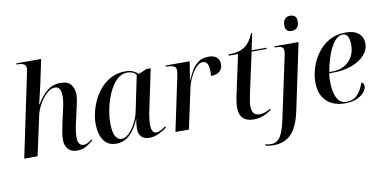

<svg xmlns="http://www.w3.org/2000/svg" viewBox="-88 -1026 3062 1532"><g transform="rotate(-10 1443.0 -260.0)"><path d="M467 10Q419 10 394 -18.5Q369 -47 369 -92Q369 -117 373.5 -147.5Q378 -178 387 -221L407 -310Q412 -330 419.5 -367Q427 -404 427 -437Q427 -455 423.5 -473.5Q420 -492 409.5 -504Q399 -516 378 -516Q351 -516 325.5 -497Q300 -478 277.5 -448.5Q255 -419 239.5 -386Q224 -353 218 -327L147 0H39L176 -654Q185 -692 185 -705Q185 -732 166.5 -741Q148 -750 119 -750H108L110 -760H310L269 -566Q262 -535 254.5 -502.5Q247 -470 240.5 -444Q234 -418 231 -406H235Q275 -472 320.5 -508.5Q366 -545 428 -545Q488 -545 513 -512Q538 -479 538 -433Q538 -408 532 -378Q526 -348 520 -322L492 -197Q486 -170 482.5 -143.5Q479 -117 479 -95Q479 -26 528 -26Q543 -26 559 -34.5Q575 -43 593 -58L599 -50Q575 -29 542.5 -9.5Q510 10 467 10Z M784 10Q715 10 681.5 -41.5Q648 -93 648 -175Q648 -221 660.5 -272Q673 -323 697.5 -371.5Q722 -420 758.5 -459.5Q795 -499 843.5 -522.5Q892 -546 952 -546Q992 -546 1015.5 -535Q1039 -524 1057 -507L1124 -535H1158L1089 -208Q1086 -195 1082.5 -175Q1079 -155 1076.5 -133.5Q1074 -112 1074 -98Q1074 -23 1114 -23Q1132 -23 1150.5 -33Q1169 -43 1190 -58L1196 -50Q1172 -29 1132 -9.5Q1092 10 1050 10Q1012 10 989 -12.5Q966 -35 966 -77Q966 -99 968 -116.5Q970 -134 974 -156H973Q904 10 784 10ZM831 -20Q857 -20 881 -39.5Q905 -59 925 -88.5Q945 -118 959 -150.5Q973 -183 978 -209L1039 -502Q1029 -518 1009.5 -526Q990 -534 968 -534Q928 -534 896 -509.5Q864 -485 839.5 -444Q815 -403 798 -353.5Q781 -304 772.5 -254.5Q764 -205 764 -163Q764 -84 783.5 -52Q803 -20 831 -20Z M1356 -436Q1359 -450 1360.5 -463Q1362 -476 1362 -482Q1362 -509 1339.5 -517.5Q1317 -526 1289 -526H1278L1280 -536H1474L1450 -388H1453Q1472 -434 1495 -469.5Q1518 -505 1549.5 -525.5Q1581 -546 1627 -546Q1672 -546 1694 -525.5Q1716 -505 1716 -473Q1716 -433 1692 -412Q1668 -391 1621 -391Q1622 -402 1622.5 -411.5Q1623 -421 1623 -430Q1623 -470 1611.5 -490.5Q1600 -511 1573 -511Q1552 -511 1532 -493.5Q1512 -476 1494 -448Q1476 -420 1463 -388.5Q1450 -357 1444 -330L1373 0H1264Z M1896 10Q1841 10 1811.5 -19Q1782 -48 1782 -106Q1782 -126 1785 -148.5Q1788 -171 1792 -191L1864 -526H1786L1788 -536Q1873 -536 1919.5 -567Q1966 -598 1995 -671H2004L1976 -536H2097L2095 -526H1974L1901 -190Q1896 -166 1892 -140.5Q1888 -115 1888 -98Q1888 -22 1952 -22Q1974 -22 1997 -30.5Q2020 -39 2038 -51L2043 -42Q2010 -18 1974.5 -4Q1939 10 1896 10Z M2319 -633Q2296 -633 2281.5 -644.5Q2267 -656 2267 -686Q2267 -722 2283.5 -738.5Q2300 -755 2325 -755Q2347 -755 2362.5 -743.5Q2378 -732 2378 -702Q2378 -662 2360 -647.5Q2342 -633 2319 -633ZM2020 240Q2001 240 1982.5 237.5Q1964 235 1951 231L1953 221Q1961 223 1974.5 225.5Q1988 228 1999 228Q2050 228 2078.5 180Q2107 132 2129 15L2229 -453Q2233 -473 2233 -485Q2233 -511 2217.5 -518.5Q2202 -526 2174 -526H2160L2162 -536H2356L2242 5Q2223 94 2191 145.5Q2159 197 2116 218.5Q2073 240 2020 240Z M2635 10Q2577 10 2531 -12.5Q2485 -35 2458.5 -81Q2432 -127 2432 -197Q2432 -251 2450.5 -311.5Q2469 -372 2507 -425.5Q2545 -479 2603 -512.5Q2661 -546 2740 -546Q2806 -546 2842.5 -515.5Q2879 -485 2879 -430Q2879 -381 2841.5 -339.5Q2804 -298 2738 -273Q2672 -248 2589 -248H2554Q2549 -218 2549 -188Q2549 -96 2574.5 -48Q2600 0 2648 0Q2706 0 2740.5 -36.5Q2775 -73 2793 -131Q2814 -125 2814 -98Q2814 -77 2795 -52Q2776 -27 2736.5 -8.5Q2697 10 2635 10ZM2580 -258Q2664 -258 2715 -309Q2766 -360 2766 -442Q2766 -534 2713 -534Q2684 -534 2659.5 -510.5Q2635 -487 2614.5 -447.5Q2594 -408 2579.5 -358.5Q2565 -309 2556 -258Z"/></g></svg>

Font: Noto Serif Display Medium
Style: Italic
Weight: 500
Italic angle: -12°
Designer: Monotype Design Team
Foundry: Monotype Imaging Inc.
Version: Version 2.009